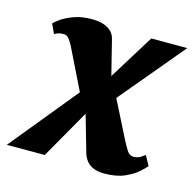

<svg xmlns="http://www.w3.org/2000/svg" viewBox="-125 -655 765 755"><g transform="rotate(15 257.5 -277.0)"><path d="M362.5 10Q338.5 10 321 3.5Q303.5 -3 292.2 -15.5Q281 -28 275 -45.5L212.5 -263L263.5 -255L118 0H-36.5L229 -324.5L216 -216L106.5 -439Q100 -453 90.2 -465.8Q80.5 -478.5 69 -478.5Q55.5 -478.5 47.8 -476.5Q40 -474.5 30 -468.5L12 -507.5Q17.5 -514 36.5 -527.5Q55.5 -541 86.8 -552.5Q118 -564 159.5 -564Q185.5 -564 205.5 -557.8Q225.5 -551.5 238.2 -539.2Q251 -527 255 -509.5L306.5 -303.5L256 -312L404 -551H550.5L289.5 -239L302.5 -347L407 -140Q418 -119 428.8 -101.2Q439.5 -83.5 456 -83.5Q464 -83.5 474 -86.2Q484 -89 502 -103L523.5 -63.5Q517.5 -55.5 498.2 -37.8Q479 -20 445.2 -5Q411.5 10 362.5 10Z"/></g></svg>

Font: Merriweather 28pt Black
Style: Italic
Weight: 900
Italic angle: -7.8°
Version: Version 2.101